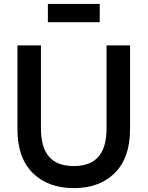

<svg xmlns="http://www.w3.org/2000/svg" viewBox="-20 -954 760 989"><path d="M226.6 -839.8V-933.6H493.7V-839.8ZM359.9 15.1Q227.1 15.1 148.4 -63.2Q69.8 -141.6 69.8 -287.6V-720.2H190.9V-292.5Q190.9 -194.8 232.7 -146.7Q274.4 -98.6 359.9 -98.6Q445.3 -98.6 487.1 -146.7Q528.8 -194.8 528.8 -292.5V-720.2H649.9V-287.6Q649.9 -141.6 571.5 -63.2Q493.2 15.1 359.9 15.1Z"/></svg>

Font: Vela Sans Bd
Style: Bold
Weight: 700
Designer: Principal design: Mikhail Sharanda - project Manrope.
Design modification: Ravid Balaliev
Foundry: Mikhail Sharanda
Version: Version 1.001